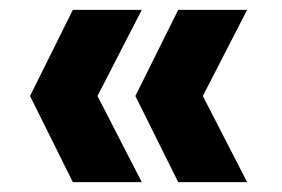

<svg xmlns="http://www.w3.org/2000/svg" viewBox="-20 -490 572 390"><path d="M342 -120 255 -295 342 -470H482L392 -295L482 -120ZM128 -120 41 -295 128 -470H268L178 -295L268 -120Z"/></svg>

Font: DM Sans Black
Style: Regular
Weight: 900
Designer: Colophon Foundry, Jonny Pinhorn
Foundry: Colophon Foundry
Version: Version 4.004; ttfautohint (v1.8.4.7-5d5b)